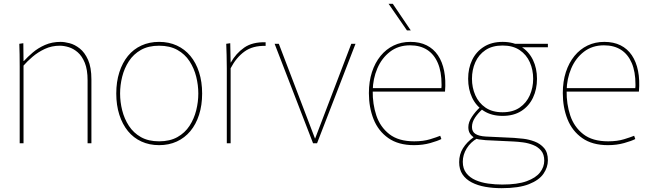

<svg xmlns="http://www.w3.org/2000/svg" viewBox="-20 -749 3412 1004"><path d="M83 -400Q83 -436 82.5 -464Q82 -492 81 -520L102 -523L103 -430H105Q124 -451 151.5 -474.5Q179 -498 215.5 -514Q252 -530 297 -530Q317 -530 344 -523Q371 -516 397 -495.5Q423 -475 440.5 -436Q458 -397 458 -333V0H438V-329Q438 -385 423.5 -420.5Q409 -456 386.5 -475.5Q364 -495 339 -502.5Q314 -510 293 -510Q250 -510 214 -493Q178 -476 150 -452Q122 -428 103 -406V0H83Z M812 10Q761 10 719.5 -9Q678 -28 649 -63.5Q620 -99 604 -149Q588 -199 588 -260Q588 -321 604 -371Q620 -421 649 -456.5Q678 -492 719.5 -511Q761 -530 812 -530Q863 -530 904.5 -511Q946 -492 975.5 -456.5Q1005 -421 1021 -371Q1037 -321 1037 -260Q1037 -199 1021 -149Q1005 -99 975.5 -63.5Q946 -28 904.5 -9Q863 10 812 10ZM812 -10Q868 -10 907.5 -32Q947 -54 971 -91Q995 -128 1006 -172Q1017 -216 1017 -260Q1017 -304 1006 -348Q995 -392 971 -429Q947 -466 907.5 -488Q868 -510 812 -510Q756 -510 717 -488Q678 -466 654 -429Q630 -392 619 -348Q608 -304 608 -260Q608 -216 619 -172Q630 -128 654 -91Q678 -54 717 -32Q756 -10 812 -10Z M1166 0V-392Q1166 -430 1165 -460.5Q1164 -491 1163 -520L1184 -523L1186 -422H1187Q1214 -470 1257 -500Q1300 -530 1369 -528V-509Q1302 -511 1258.5 -479.5Q1215 -448 1186 -392V0Z M1416 -520H1438L1627 -25H1628L1817 -520H1839L1638 0H1617Z M2145 10Q2063 10 2010.5 -27Q1958 -64 1933.5 -125.5Q1909 -187 1909 -262Q1909 -323 1925 -372Q1941 -421 1970 -456.5Q1999 -492 2038.5 -511Q2078 -530 2126 -530Q2175 -530 2211 -512Q2247 -494 2270 -460Q2293 -426 2302.5 -378Q2312 -330 2307 -270H1924L1929 -274Q1928 -205 1948 -145Q1968 -85 2016 -47.5Q2064 -10 2146 -10Q2194 -10 2229.5 -21Q2265 -32 2282 -39L2288 -22Q2269 -12 2230 -1Q2191 10 2145 10ZM1925 -288H2288Q2289 -294 2289 -299.5Q2289 -305 2289 -307Q2289 -374 2269.5 -419.5Q2250 -465 2213.5 -488.5Q2177 -512 2124 -512Q2063 -512 2019.5 -478.5Q1976 -445 1953 -391Q1930 -337 1929 -275ZM2108 -590 2012 -729H2034L2128 -590Z M2608 -143Q2551 -143 2510.5 -168.5Q2470 -194 2449 -238Q2428 -282 2428 -337Q2428 -392 2449 -435.5Q2470 -479 2510.5 -504.5Q2551 -530 2608 -530Q2666 -530 2706 -504.5Q2746 -479 2767 -435.5Q2788 -392 2788 -337Q2788 -282 2767 -238Q2746 -194 2706 -168.5Q2666 -143 2608 -143ZM2608 -162Q2662 -162 2697.5 -186.5Q2733 -211 2750.5 -251Q2768 -291 2768 -337Q2768 -384 2750.5 -423.5Q2733 -463 2697.5 -487Q2662 -511 2608 -511Q2554 -511 2518.5 -487Q2483 -463 2465.5 -423.5Q2448 -384 2448 -337Q2448 -291 2465.5 -251Q2483 -211 2518.5 -186.5Q2554 -162 2608 -162ZM2603 235Q2558 235 2518 228Q2478 221 2447 205Q2416 189 2398.5 163Q2381 137 2381 99Q2381 58 2401 26Q2421 -6 2456 -31V-32Q2444 -40 2436.5 -52.5Q2429 -65 2429 -84Q2429 -110 2447.5 -138Q2466 -166 2490 -188L2505 -180Q2480 -158 2464 -134Q2448 -110 2448 -85Q2448 -60 2466.5 -48.5Q2485 -37 2521 -35L2668 -28Q2687 -27 2716.5 -23.5Q2746 -20 2775.5 -9Q2805 2 2825 25Q2845 48 2845 89Q2845 126 2822 159.5Q2799 193 2746 214Q2693 235 2603 235ZM2606 216Q2686 216 2734 198.5Q2782 181 2804 152.5Q2826 124 2826 91Q2826 58 2809.5 38.5Q2793 19 2767.5 9Q2742 -1 2715 -4.5Q2688 -8 2667 -9L2520 -16Q2495 -18 2484 -20Q2473 -22 2464 -26L2475 -25Q2441 -6 2420.5 27Q2400 60 2400 97Q2400 133 2418.5 156.5Q2437 180 2467 193Q2497 206 2533.5 211Q2570 216 2606 216ZM2668 -520H2845V-502H2702Z M3159 10Q3077 10 3024.5 -27Q2972 -64 2947.5 -125.5Q2923 -187 2923 -262Q2923 -323 2939 -372Q2955 -421 2984 -456.5Q3013 -492 3052.5 -511Q3092 -530 3140 -530Q3189 -530 3225 -512Q3261 -494 3284 -460Q3307 -426 3316.5 -378Q3326 -330 3321 -270H2938L2943 -274Q2942 -205 2962 -145Q2982 -85 3030 -47.5Q3078 -10 3160 -10Q3208 -10 3243.5 -21Q3279 -32 3296 -39L3302 -22Q3283 -12 3244 -1Q3205 10 3159 10ZM2939 -288H3302Q3303 -294 3303 -299.5Q3303 -305 3303 -307Q3303 -374 3283.5 -419.5Q3264 -465 3227.5 -488.5Q3191 -512 3138 -512Q3077 -512 3033.5 -478.5Q2990 -445 2967 -391Q2944 -337 2943 -275Z"/></svg>

Font: Murecho Thin
Style: Regular
Weight: 100
Designer: Neil Summerour
Foundry: Positype
Version: Version 1.010